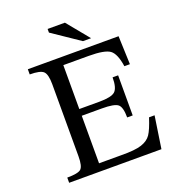

<svg xmlns="http://www.w3.org/2000/svg" viewBox="-148 -935 930 1044"><g transform="rotate(-20 317.0 -413.0)"><path d="M634 -186 606 0H72V-30Q134 -30 151.5 -45Q169 -60 169 -118V-535Q169 -592 151 -609.5Q133 -627 72 -627V-657H597L603 -493H571Q560 -568 530 -590Q500 -612 408 -612H261V-358H378Q447 -358 468.5 -377.5Q490 -397 490 -458H522V-226H490Q490 -286 469.5 -302.5Q449 -319 378 -319H261V-44H390Q469 -43 507 -55.5Q545 -68 563 -94.5Q581 -121 602 -186ZM348 -826 453 -698H406L248 -805V-826Z"/></g></svg>

Font: myMathFont
Style: Regular
Weight: 400
Designer: Ross Mills, John Hudson & Paul Hanslow, Tiro Typeworks Ltd; with prior portions MicroPress Inc., and Coen Hoffman. Math 
Foundry: Tiro Typeworks Ltd
Version: Version 2.13 b171